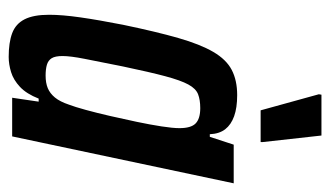

<svg xmlns="http://www.w3.org/2000/svg" viewBox="-179 -573 760 442"><g transform="rotate(90 201.0 -352.0)"><path d="M111 8Q78 8 56.5 0Q35 -8 24.5 -28.5Q14 -49 14 -85Q14 -115 20 -157Q26 -199 37 -255Q53 -332 67.5 -382.5Q82 -433 99.5 -463Q117 -493 141 -505.5Q165 -518 199 -518Q228 -518 247.5 -511Q267 -504 277.5 -490.5Q288 -477 289 -455H295L313 -510H402L294 0H205L214 -61H207Q196 -33 180 -18Q164 -3 146 2.5Q128 8 111 8ZM154 -77Q171 -77 183 -82Q195 -87 204.5 -98.5Q214 -110 221 -131Q226 -144 233 -169.5Q240 -195 247 -225.5Q254 -256 260.5 -287Q267 -318 271 -344Q275 -370 275 -385Q275 -412 264 -422.5Q253 -433 229 -433Q210 -433 197 -428Q184 -423 174.5 -405.5Q165 -388 155.5 -352.5Q146 -317 133 -255Q122 -200 115.5 -167Q109 -134 109 -116Q109 -99 114 -91Q119 -83 129 -80Q139 -77 154 -77ZM234 -572 197 -706 198 -712H292L307 -577V-572Z"/></g></svg>

Font: Saira ExtraCondensed SemiBold
Style: Italic
Weight: 600
Width: 2
Italic angle: -12°
Designer: Hector Gatti with collaboration of the Omnibus-Type team
Foundry: Omnibus-Type
Version: Version 1.101